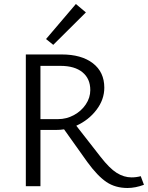

<svg xmlns="http://www.w3.org/2000/svg" viewBox="-20 -930 739 959"><path d="M699 -7Q656 9 617 9Q556 9 511.5 -21Q467 -51 416 -121L300 -284Q281 -281 261 -281H182V0H109V-658H288Q387 -658 444 -614Q501 -570 501 -492Q501 -433 462 -381.5Q423 -330 361 -302L482 -147Q527 -89 563 -66.5Q599 -44 637 -44Q661 -44 683 -50ZM270 -335Q312 -335 349 -355Q386 -375 408.5 -408.5Q431 -442 431 -480Q431 -537 392 -569Q353 -601 282 -601H182V-335ZM210 -735 359 -910 409 -868 246 -706Z"/></svg>

Font: Ysabeau
Style: Regular
Weight: 400
Designer: Christian Thalmann (Catharsis Fonts)
Version: Version 0.003